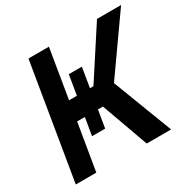

<svg xmlns="http://www.w3.org/2000/svg" viewBox="-160 -890 1054 1052"><g transform="rotate(-30 367.0 -364.0)"><path d="M296.9 -542.5H379.4L320.3 -184.6H237.3ZM27.8 0 148.4 -727.5H277.8L226.6 -418H380.9L582 -727.5H734.4L486.8 -376.5L630.9 0H476.6L370.1 -295.4H207L157.7 0Z"/></g></svg>

Font: Inter SemiBold
Style: Italic
Weight: 600
Italic angle: -9.3988°
Designer: Rasmus Andersson
Foundry: rsms
Version: Version 4.001;git-66647c0bb